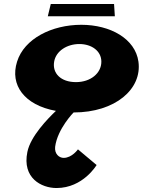

<svg xmlns="http://www.w3.org/2000/svg" viewBox="-20 -550 783 968"><path d="M236 -530 221 -468H559L555 -530ZM253 -239C262 -293 318 -328 380 -328C442 -328 491 -293 491 -239C491 -181 437 -136 363 -136C286 -136 243 -181 253 -239ZM66 -239C29 -122 102 -20 262 9C221 48 134 137 118 216C91 348 189 398 265 398C399 398 467 282 467 282L373 203C373 203 343 246 301 246C278 246 254 226 258 190C270 99 351 17 351 17C561 17 697 -101 678 -239C662 -355 536 -425 390 -425C241 -425 102 -355 66 -239Z"/></svg>

Font: Hussar Milosc
Style: Bold
Weight: 700
Foundry: Cannot Into Space Fonts
Version: Version 1.02